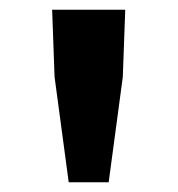

<svg xmlns="http://www.w3.org/2000/svg" viewBox="-20 -799 365 394"><path d="M121 -425 92 -641 87 -779H237L232 -641L203 -425Z"/></svg>

Font: Noto Sans SC
Style: Bold
Weight: 700
Designer: Ryoko NISHIZUKA  (kana, bopomofo & ideographs); Paul D. Hunt (Latin, Greek & Cyrillic); Sandoll Communications , Soo-you
Foundry: Adobe
Version: Version 2.004-H2;hotconv 1.0.118;makeotfexe 2.5.65603